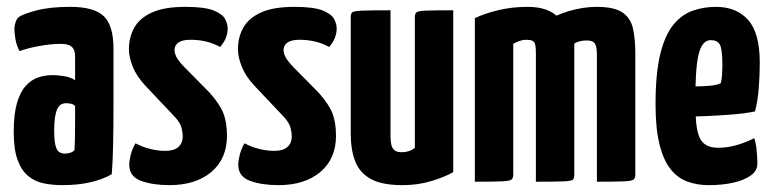

<svg xmlns="http://www.w3.org/2000/svg" viewBox="-20 -530 2256 560"><path d="M162 10Q134 10 108.5 5Q83 0 63 -16Q43 -32 31.5 -63Q20 -94 20 -146Q20 -197 29.5 -229.5Q39 -262 55.5 -280Q72 -298 92.5 -304.5Q113 -311 135 -311Q146 -311 166 -308Q186 -305 199 -296Q199 -296 199 -307.5Q199 -319 199 -335Q199 -351 199 -365Q199 -378 195 -386Q191 -394 182 -398Q173 -402 157 -402Q129 -402 95.5 -396Q62 -390 37 -381Q28 -398 25 -416Q22 -434 22 -446Q22 -455 25.5 -465.5Q29 -476 36 -481Q47 -489 86 -499.5Q125 -510 185 -510Q254 -510 282.5 -483Q311 -456 311 -388V-341Q311 -284 311 -224Q311 -164 310 -111.5Q309 -59 306 -22Q281 -7 244 1.5Q207 10 162 10ZM170 -82Q177 -82 185 -84.5Q193 -87 197 -92Q198 -103 198.5 -125.5Q199 -148 199 -174Q199 -200 199 -221Q194 -226 186.5 -227.5Q179 -229 173 -229Q165 -229 158.5 -225.5Q152 -222 147.5 -213Q143 -204 140.5 -188.5Q138 -173 138 -149Q138 -131 139.5 -118.5Q141 -106 144.5 -97.5Q148 -89 154.5 -85.5Q161 -82 170 -82Z M474 10Q426 10 391.5 -2.5Q357 -15 357 -49Q357 -61 361 -77.5Q365 -94 375 -112Q396 -101 418.5 -95.5Q441 -90 462 -90Q488 -90 500.5 -101.5Q513 -113 513 -132Q513 -143 509.5 -157Q506 -171 491 -188L404 -280Q378 -308 367 -336Q356 -364 356 -386Q356 -421 371.5 -449Q387 -477 423 -493.5Q459 -510 521 -510Q577 -510 603 -499.5Q629 -489 636.5 -474.5Q644 -460 644 -447Q644 -418 622 -393Q602 -404 580.5 -409Q559 -414 536 -414Q512 -414 500.5 -406Q489 -398 489 -384Q489 -376 494 -365Q499 -354 518 -334L592 -259Q622 -225 632 -198.5Q642 -172 642 -134Q642 -67 596.5 -28.5Q551 10 474 10Z M792 10Q744 10 709.5 -2.5Q675 -15 675 -49Q675 -61 679 -77.5Q683 -94 693 -112Q714 -101 736.5 -95.5Q759 -90 780 -90Q806 -90 818.5 -101.5Q831 -113 831 -132Q831 -143 827.5 -157Q824 -171 809 -188L722 -280Q696 -308 685 -336Q674 -364 674 -386Q674 -421 689.5 -449Q705 -477 741 -493.5Q777 -510 839 -510Q895 -510 921 -499.5Q947 -489 954.5 -474.5Q962 -460 962 -447Q962 -418 940 -393Q920 -404 898.5 -409Q877 -414 854 -414Q830 -414 818.5 -406Q807 -398 807 -384Q807 -376 812 -365Q817 -354 836 -334L910 -259Q940 -225 950 -198.5Q960 -172 960 -134Q960 -67 914.5 -28.5Q869 10 792 10Z M1154 10Q1094 10 1061.5 -8Q1029 -26 1016 -59.5Q1003 -93 1003 -140V-480Q1003 -490 1007.5 -494Q1012 -498 1036.5 -499Q1061 -500 1119 -500V-133Q1119 -118 1121.5 -107.5Q1124 -97 1131 -91.5Q1138 -86 1152 -86Q1162 -86 1172 -89Q1182 -92 1190 -99V-480Q1190 -490 1194.5 -494Q1199 -498 1222 -499Q1245 -500 1302 -500V-28Q1278 -14 1238.5 -2Q1199 10 1154 10Z M1365 0V-477Q1394 -491 1434 -500.5Q1474 -510 1519 -510Q1579 -510 1608 -479.5Q1637 -449 1646 -392Q1655 -335 1655 -255V-20Q1655 -10 1649.5 -6Q1644 -2 1620.5 -1Q1597 0 1543 0V-375Q1543 -392 1541 -400Q1539 -408 1533 -411Q1527 -414 1515 -414Q1505 -414 1495 -410.5Q1485 -407 1477 -402V-20Q1477 -10 1471.5 -6Q1466 -2 1443 -1Q1420 0 1365 0ZM1543 0V-421Q1543 -446 1571 -466Q1599 -486 1640.5 -498Q1682 -510 1720 -510Q1771 -510 1795 -494Q1819 -478 1826 -447.5Q1833 -417 1833 -374V-20Q1833 -10 1827.5 -6Q1822 -2 1798.5 -1Q1775 0 1721 0V-371Q1721 -394 1715 -403Q1709 -412 1692 -412Q1682 -412 1672.5 -410Q1663 -408 1655 -403V-20Q1655 -10 1651 -6Q1647 -2 1623.5 -1Q1600 0 1543 0Z M2047 10Q2013 10 1984.5 -0.5Q1956 -11 1935.5 -37Q1915 -63 1903.5 -109Q1892 -155 1892 -226Q1892 -317 1906 -373Q1920 -429 1944.5 -458.5Q1969 -488 2001 -499Q2033 -510 2068 -510Q2128 -510 2162 -472Q2196 -434 2196 -347Q2196 -311 2193 -272.5Q2190 -234 2182 -205Q2153 -199 2115 -196Q2077 -193 2041 -191.5Q2005 -190 1981.5 -190Q1958 -190 1958 -190L1960 -279Q1960 -279 1974.5 -278.5Q1989 -278 2010 -278Q2031 -278 2051 -280Q2071 -282 2082 -287Q2085 -296 2086 -311.5Q2087 -327 2087 -339Q2087 -387 2079.5 -400Q2072 -413 2053 -413Q2040 -413 2031 -402Q2022 -391 2017 -368.5Q2012 -346 2010 -312.5Q2008 -279 2008 -233Q2008 -198 2010.5 -172.5Q2013 -147 2019.5 -131Q2026 -115 2039.5 -107Q2053 -99 2074 -99Q2101 -99 2127.5 -106.5Q2154 -114 2180 -127Q2185 -112 2187 -90.5Q2189 -69 2189 -52Q2189 -32 2169.5 -18Q2150 -4 2118 3Q2086 10 2047 10Z"/></svg>

Font: Yanone Kaffeesatz ExtraLight
Style: Regular
Weight: 200
Designer: Yanone (Cyrillic: Daniel Pouzeot, Huerta Tipografica, and Cyreal)
Foundry: Yanone
Version: Version 2.003